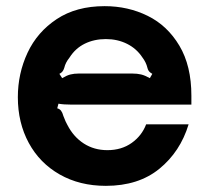

<svg xmlns="http://www.w3.org/2000/svg" viewBox="-20 -593 680 624"><path d="M38 -277Q38 -354 69.5 -421.5Q101 -489 164.5 -531Q228 -573 320 -573Q396 -573 460 -541.5Q524 -510 563 -444.5Q602 -379 602 -282V-253H246Q240 -253 213 -253Q186 -253 170 -256L166 -241Q174 -239 178.5 -233Q183 -227 186 -216Q194 -195 199 -187Q219 -148 252.5 -126.5Q286 -105 329 -105Q375 -105 408 -128.5Q441 -152 455 -189H593Q566 -100 498 -44.5Q430 11 324 11Q239 11 174 -26Q109 -63 73.5 -128.5Q38 -194 38 -277ZM182 -339Q197 -348 209 -351Q221 -354 236 -354H410Q426 -354 438.5 -351Q451 -348 467 -339L475 -353Q468 -357 465 -360.5Q462 -364 460.5 -368Q459 -372 459 -373Q455 -390 443 -406Q424 -435 393 -450.5Q362 -466 324 -466Q286 -466 255.5 -451Q225 -436 206 -406Q193 -390 189 -373Q189 -372 187 -367.5Q185 -363 182 -359.5Q179 -356 173 -353Z"/></svg>

Font: Open Sauce Sans
Style: Bold
Weight: 700
Designer: Alfredo Marco Pradil
Foundry: Creative Sauce Fz LLC
Version: Version 1.477